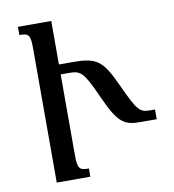

<svg xmlns="http://www.w3.org/2000/svg" viewBox="-80 -785 775 856"><g transform="rotate(-10 307.0 -357.0)"><path d="M260 -37C216 -37 209 -46 209 -109V-472H248C300 -472 313 -461 367 -340C423 -215 451 -201 524 -201H596V-245H575C528 -245 517 -254 461 -377C405 -499 380 -517 268 -517H209V-714H58V-677C102 -677 108 -668 108 -605V0H260Z"/></g></svg>

Font: Noto Serif Armenian
Style: Regular
Weight: 400
Designer: Monotype Design Team
Foundry: Monotype Imaging Inc.
Version: Version 1.901